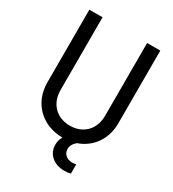

<svg xmlns="http://www.w3.org/2000/svg" viewBox="-206 -814 991 1097"><g transform="rotate(30 290.0 -265.5)"><path d="M524 -700H437V-220C437 -130 378 -70 290 -70C203 -70 143 -130 143 -220V-700H56V-220C56 -86 152 9 288 10C278 27 273 45 273 65C273 126 321 169 392 169C408 169 422 167 433 164V103C424 105 414 106 407 106C372 106 346 84 346 51C346 31 356 12 376 -4C466 -35 524 -116 524 -220Z"/></g></svg>

Font: CommitMono-dimboump
Style: Regular
Weight: 400
Monospace: yes
Designer: Eigil Nikolajsen
Foundry: Eigil Nikolajsen
Version: Version 1.143